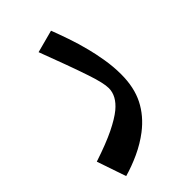

<svg xmlns="http://www.w3.org/2000/svg" viewBox="-181 -352 657 657"><g transform="rotate(-45 147.5 -24.0)"><path d="M26.4 243.2 -9.8 137.2Q56.6 115.2 96.9 95.5Q137.2 75.7 159.2 57.6Q197.3 25.9 197.3 -11.7Q197.3 -36.6 178.7 -91.8Q167.5 -125.5 150.4 -172.1Q133.3 -218.8 114.3 -268.6L196.3 -290.5Q206.1 -265.1 219 -228Q231.9 -190.9 241.2 -153.3Q248 -127.4 254.4 -89.8Q260.7 -52.2 260.7 -15.1Q260.7 47.9 237.5 93.8Q214.4 139.6 169.4 174.3Q138.2 198.2 100.6 215.6Q63 232.9 26.4 243.2Z"/></g></svg>

Font: Markazi Text
Style: Bold
Weight: 700
Designer: Borna Izadpanah (Arabic designer), Fiona Ross (Arabic design director) and Florian Runge (Latin designer)
Foundry: Borna Izadpanah and Florian Runge
Version: Version 1.001; ttfautohint (v1.8.3)